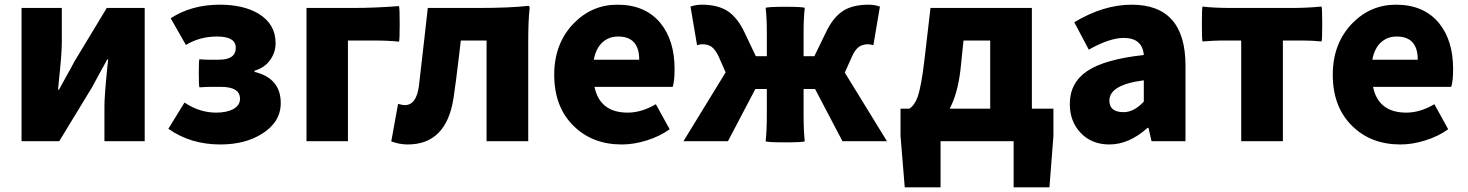

<svg xmlns="http://www.w3.org/2000/svg" viewBox="-20 -603 6268 820"><path d="M72 0V-569H244V-421Q244 -374 231 -253Q229 -231 228 -220H232Q240 -235 261 -273Q288 -321 297 -339L436 -569H598V-284V0H426V-148Q426 -194 438 -312Q441 -337 442 -349H438Q429 -333 406 -291Q382 -246 373 -230L233 0Z M921 14Q794 14 699 -53L768 -165Q832 -122 903 -122Q948 -122 976 -137Q1005 -153 1005 -181Q1005 -232 924 -232H878Q862 -232 832 -230Q829 -232 829 -290.5Q829 -349 832 -350Q852 -348 873 -348H915Q987 -348 987 -399Q987 -447 907 -447Q833 -447 774 -411L709 -525Q798 -583 919 -583Q1020 -583 1085 -544Q1157 -500 1157 -419Q1157 -381 1136 -350Q1112 -314 1067 -301V-296Q1179 -269 1179 -163Q1179 -81 1098 -31Q1026 14 921 14Z M1289 0V-284V-569H1487Q1580 -569 1684 -577Q1687 -571 1687 -500Q1687 -429 1684 -425Q1639 -430 1575 -430H1466V0Z M1721 14Q1687 14 1651 1L1680 -159Q1682 -159 1686 -158Q1700 -154 1709 -154Q1758 -154 1769 -235Q1777 -301 1792 -435Q1802 -525 1807 -569H2022Q2157 -569 2236 -578Q2242 -578 2242 -569Q2236 -517 2236 -427V-284V0H2058V-430H1948Q1945 -407 1940 -361Q1926 -243 1917 -185Q1887 14 1721 14Z M2636 14Q2510 14 2430 -65Q2347 -146 2347 -284Q2347 -417 2430 -503Q2508 -583 2617 -583Q2736 -583 2801 -504Q2861 -430 2861 -308Q2861 -258 2853 -232H2686H2519Q2542 -122 2661 -122Q2720 -122 2781 -158L2840 -51Q2797 -20 2741 -3Q2687 14 2636 14ZM2516 -348H2613H2710Q2710 -447 2620 -447Q2581 -447 2554 -423Q2525 -397 2516 -348Z M3334 5Q3254 5 3250 0Q3255 -45 3255 -111V-223H3206L3089 0H2899L2989 -147L3079 -294L3050 -360Q3036 -391 3018 -404Q3002 -414 2979 -414Q2971 -414 2957 -410L2929 -575Q2953 -583 2977 -583Q3042 -583 3084 -558Q3129 -530 3160 -464L3208 -363H3255V-466Q3255 -527 3250 -569Q3254 -574 3334 -574Q3413 -574 3417 -569Q3412 -527 3412 -466V-363H3458L3507 -464Q3538 -530 3583 -558Q3624 -583 3690 -583Q3714 -583 3738 -575L3710 -410Q3696 -414 3688 -414Q3665 -414 3650 -404Q3631 -391 3618 -360L3588 -293L3768 0H3578L3461 -223H3412V-111Q3412 -45 3417 0Q3413 5 3334 5Z M3844 197 3826 -22V-139H3863Q3885 -151 3899 -189Q3915 -235 3928 -346L3954 -569H4170H4387V-139H4479V-22L4462 197H4309V0H3997V197ZM4036 -139H4209V-284V-430H4095L4082 -305Q4070 -203 4036 -139Z M4718 14Q4641 14 4594 -37Q4549 -85 4549 -159Q4549 -250 4624 -300Q4699 -350 4865 -368Q4859 -441 4779 -441Q4719 -441 4630 -391L4568 -508Q4693 -583 4813 -583Q5043 -583 5043 -323V-161V0H4898L4885 -57H4881Q4802 14 4718 14ZM4779 -124Q4823 -124 4865 -169V-260Q4787 -250 4750 -226Q4718 -205 4718 -173Q4718 -124 4779 -124Z M5281 0V-430H5198Q5170 -430 5116 -426Q5113 -429 5113 -500Q5113 -571 5116 -575Q5163 -569 5243 -569H5370H5497Q5561 -569 5624 -575Q5627 -571 5627 -500Q5627 -429 5624 -426Q5584 -430 5542 -430H5459V0Z M5961 14Q5835 14 5755 -65Q5672 -146 5672 -284Q5672 -417 5755 -503Q5833 -583 5942 -583Q6061 -583 6126 -504Q6186 -430 6186 -308Q6186 -258 6178 -232H6011H5844Q5867 -122 5986 -122Q6045 -122 6106 -158L6165 -51Q6122 -20 6066 -3Q6012 14 5961 14ZM5841 -348H5938H6035Q6035 -447 5945 -447Q5906 -447 5879 -423Q5850 -397 5841 -348Z"/></svg>

Font: GenSekiGothic TW H
Style: Regular
Weight: 900
Version: Version 1.501;PS 1;hotconv 16.6.51;makeotf.lib2.5.65220